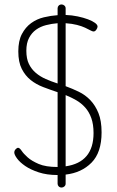

<svg xmlns="http://www.w3.org/2000/svg" viewBox="-20 -788 524 860"><path d="M238 -375Q205 -386 173.5 -398Q142 -410 117.5 -429.5Q93 -449 77.5 -479.5Q62 -510 62 -558Q62 -605 78 -635.5Q94 -666 119.5 -684.5Q145 -703 176.5 -710.5Q208 -718 238 -720V-751Q238 -758 243 -763Q248 -768 256 -768Q263 -768 268.5 -763Q274 -758 274 -751V-721Q302 -720 328 -714.5Q354 -709 374 -701.5Q394 -694 405.5 -685.5Q417 -677 417 -669Q417 -663 411.5 -655Q406 -647 399 -647Q394 -647 385 -652Q376 -657 361 -664Q346 -671 324.5 -676.5Q303 -682 274 -684V-402Q304 -391 333 -377Q362 -363 384.5 -339.5Q407 -316 421 -281.5Q435 -247 435 -195Q435 -105 390 -59.5Q345 -14 274 -6V35Q274 42 268.5 47Q263 52 256 52Q248 52 243 47Q238 42 238 35V-4Q190 -4 153.5 -16Q117 -28 93 -44.5Q69 -61 56.5 -78Q44 -95 44 -105Q44 -113 50 -119.5Q56 -126 61 -126Q68 -126 77 -112.5Q86 -99 104 -83Q122 -67 153.5 -53.5Q185 -40 238 -40ZM399 -192Q399 -231 389 -259Q379 -287 361.5 -306.5Q344 -326 321.5 -339Q299 -352 274 -362V-43Q399 -61 399 -192ZM98 -561Q98 -525 109.5 -501.5Q121 -478 140.5 -461.5Q160 -445 185 -434Q210 -423 238 -414V-684Q212 -682 186.5 -675.5Q161 -669 141.5 -655Q122 -641 110 -618Q98 -595 98 -561Z"/></svg>

Font: AkaAcidDosis
Style: ExtraLight
Weight: 250
Designer: Edgar Tolentino, Pablo Impallari, Igino Marini, Aka-Acid
Foundry: Edgar Tolentino, Pablo Impallari, Igino Marini, Aka-Acid
Version: Version 1.007